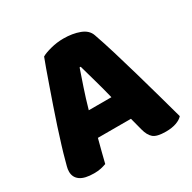

<svg xmlns="http://www.w3.org/2000/svg" viewBox="-142 -758 911 911"><g transform="rotate(-30 313.5 -302.5)"><path d="M403 -126H222Q212 -90 204.5 -59Q197 -28 190 -1Q176 4 160.5 7.5Q145 11 123 11Q72 11 47.5 -6.5Q23 -24 23 -55Q23 -69 27 -83Q31 -97 36 -116Q43 -143 55.5 -183.5Q68 -224 83 -270.5Q98 -317 115 -365.5Q132 -414 147 -457.5Q162 -501 174.5 -535.5Q187 -570 194 -588Q211 -598 245.5 -607Q280 -616 315 -616Q365 -616 403.5 -601.5Q442 -587 453 -555Q471 -504 492 -435Q513 -366 534 -292.5Q555 -219 575 -147.5Q595 -76 610 -21Q598 -7 574 1.5Q550 10 517 10Q468 10 449 -6Q430 -22 421 -57ZM314 -459Q300 -418 283 -368Q266 -318 250 -261H374Q360 -318 345.5 -368.5Q331 -419 320 -459Z"/></g></svg>

Font: Baloo 2 Latin ExtraBold
Style: Regular
Weight: 400
Designer: Sarang Kulkarni and Ek Type
Foundry: Ek Type
Version: Version 1.001